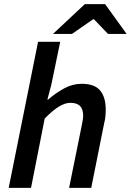

<svg xmlns="http://www.w3.org/2000/svg" viewBox="-20 -908 632 928"><path d="M22 0 164 -706H271L228 -498L209 -427H213Q250 -459 290.5 -481Q331 -503 375 -503Q437 -503 464 -470.5Q491 -438 491 -379Q491 -362 489.5 -345.5Q488 -329 483 -310L421 0H314L374 -296Q377 -314 379.5 -325.5Q382 -337 382 -348Q382 -380 367 -395.5Q352 -411 320 -411Q295 -411 265 -393Q235 -375 196 -335L130 0ZM236 -744 390 -888H488L592 -744H502L434 -815H430L328 -744Z"/></svg>

Font: Source Sans 3 SemiBold
Style: Italic
Weight: 600
Italic angle: -11°
Designer: Paul D. Hunt
Foundry: Adobe
Version: Version 3.046;hotconv 1.0.118;makeotfexe 2.5.65603